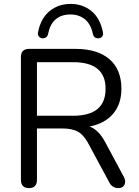

<svg xmlns="http://www.w3.org/2000/svg" viewBox="-20 -955 709 982"><path d="M196 -759Q185 -760 178 -769.5Q171 -779 175 -792Q189 -862 234 -898.5Q279 -935 341 -935Q403 -935 447.5 -898.5Q492 -862 506 -792Q510 -778 503 -769Q496 -760 485 -759Q460 -758 455 -782Q444 -833 413.5 -857Q383 -881 341 -881Q246 -881 226 -782Q221 -758 196 -759ZM87 -36V-663Q87 -705 129 -705H366Q479 -705 540 -652Q601 -599 601 -501Q601 -423 558.5 -373Q516 -323 438 -308Q483 -292 517 -230L613 -51Q625 -29 617 -11Q609 7 585 7Q553 7 538 -24L429 -226Q406 -267 377 -282.5Q348 -298 297 -298H169V-36Q169 7 128 7Q87 7 87 -36ZM169 -637V-363H354Q520 -363 520 -501Q520 -637 354 -637Z"/></svg>

Font: Nunito
Style: Regular
Weight: 400
Designer: Vernon Adams
Foundry: Vernon Adams
Version: Version 3.602